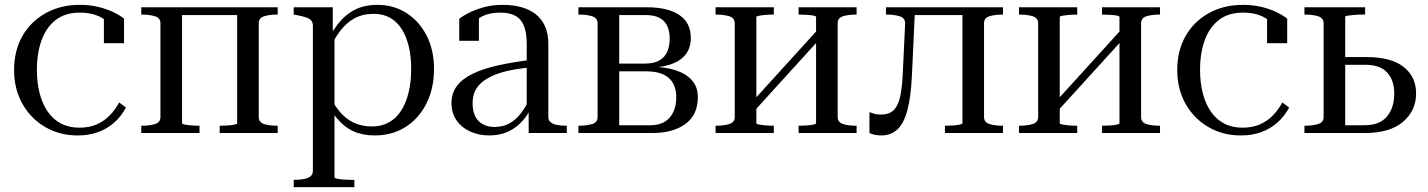

<svg xmlns="http://www.w3.org/2000/svg" viewBox="-20 -548 5884 791"><path d="M307 -22Q348 -22 378.5 -35.5Q409 -49 432 -72.5Q455 -96 471 -126L499 -105Q480 -69 450.5 -43Q421 -17 383.5 -3.5Q346 10 300 10Q226 10 166.5 -24.5Q107 -59 72.5 -120Q38 -181 38 -260Q38 -339 72 -399Q106 -459 167.5 -493.5Q229 -528 309 -528Q350 -528 385 -519.5Q420 -511 447 -498Q474 -485 491 -471V-370H408V-484Q417 -484 426 -479Q435 -474 442 -465Q449 -456 452.5 -446Q456 -436 453 -427Q436 -454 399 -475Q362 -496 309 -496Q249 -496 210 -466Q171 -436 151.5 -383Q132 -330 132 -260Q132 -207 143.5 -163Q155 -119 177 -87.5Q199 -56 231.5 -39Q264 -22 307 -22Z M641 -66V-452Q641 -474 618.5 -481Q596 -488 563 -488H562V-518H730V-40Q730 -37 740.5 -35Q751 -33 767.5 -31.5Q784 -30 802 -30V0H562V-30H563Q596 -30 618.5 -37Q641 -44 641 -66ZM957 -40V-518H1124V-488H1123Q1090 -488 1068 -481Q1046 -474 1046 -452V-66Q1046 -44 1068 -37Q1090 -30 1123 -30H1124V0H885V-30Q899 -30 916 -31Q933 -32 945 -34.5Q957 -37 957 -40ZM701 -486V-518H992V-486Z M1440 223H1190V193H1191Q1213 193 1230.5 190Q1248 187 1258.5 179Q1269 171 1269 157V-441Q1269 -456 1261.5 -464Q1254 -472 1239 -477Q1224 -482 1201 -486L1190 -488V-518H1351V-401L1358 -399V183Q1358 186 1370 188.5Q1382 191 1398.5 192Q1415 193 1427 193H1440ZM1524 10Q1474 10 1435.5 -7.5Q1397 -25 1365.5 -63.5Q1334 -102 1303 -164L1327 -176Q1350 -124 1377 -91Q1404 -58 1437.5 -42.5Q1471 -27 1512 -27Q1552 -27 1582.5 -44Q1613 -61 1633 -92.5Q1653 -124 1663.5 -167.5Q1674 -211 1674 -264Q1674 -315 1664 -357Q1654 -399 1634.5 -429Q1615 -459 1586.5 -475Q1558 -491 1520 -491Q1474 -491 1439.5 -472Q1405 -453 1378.5 -416.5Q1352 -380 1328 -329L1307 -341Q1338 -404 1369.5 -445.5Q1401 -487 1441 -507.5Q1481 -528 1535 -528Q1601 -528 1653.5 -495Q1706 -462 1737 -402.5Q1768 -343 1768 -264Q1768 -184 1737 -122Q1706 -60 1651 -25Q1596 10 1524 10Z M2179 -303 2177 -271Q2126 -267 2085.5 -259Q2045 -251 2015.5 -238.5Q1986 -226 1966 -209.5Q1946 -193 1936.5 -171.5Q1927 -150 1927 -123Q1927 -90 1938 -68.5Q1949 -47 1969.5 -36Q1990 -25 2016 -25Q2052 -25 2078.5 -39.5Q2105 -54 2125 -80Q2145 -106 2160 -138L2180 -129Q2163 -86 2136.5 -54.5Q2110 -23 2075 -6.5Q2040 10 1996 10Q1953 10 1917.5 -6Q1882 -22 1861 -52Q1840 -82 1840 -123Q1840 -164 1862 -193.5Q1884 -223 1927 -244Q1970 -265 2033.5 -279Q2097 -293 2179 -303ZM2158 0V-99L2150 -95V-365Q2150 -413 2138.5 -441.5Q2127 -470 2103 -483Q2079 -496 2043 -496Q1988 -496 1954 -473.5Q1920 -451 1898 -418Q1900 -437 1904.5 -450.5Q1909 -464 1916.5 -473Q1924 -482 1933.5 -485.5Q1943 -489 1953 -488V-380H1872V-471Q1886 -482 1911.5 -495Q1937 -508 1972.5 -518Q2008 -528 2051 -528Q2093 -528 2127.5 -518.5Q2162 -509 2187 -489.5Q2212 -470 2225.5 -439.5Q2239 -409 2239 -367V-66Q2239 -52 2249 -44Q2259 -36 2276 -33Q2293 -30 2314 -30H2315V0Z M2363 -518H2645Q2732 -518 2779 -486Q2826 -454 2826 -392Q2826 -349 2803 -321.5Q2780 -294 2737.5 -281Q2695 -268 2638 -268L2679 -284V-256L2658 -273Q2718 -273 2762 -259Q2806 -245 2830.5 -217.5Q2855 -190 2855 -148Q2855 -75 2804 -37.5Q2753 0 2668 0H2363V-30H2364Q2397 -30 2419.5 -37Q2442 -44 2442 -66V-452Q2442 -474 2419.5 -481Q2397 -488 2364 -488H2363ZM2531 -32H2658Q2712 -32 2739 -63.5Q2766 -95 2766 -147Q2766 -200 2735 -227Q2704 -254 2643 -254H2527V-286H2636Q2674 -286 2696.5 -299Q2719 -312 2729 -335.5Q2739 -359 2739 -388Q2739 -436 2715 -461Q2691 -486 2640 -486H2531Z M3007 -66V-452Q3007 -474 2984.5 -481Q2962 -488 2929 -488H2928V-518H3168V-488Q3150 -488 3133.5 -486.5Q3117 -485 3106.5 -483Q3096 -481 3096 -478V-40Q3096 -37 3106.5 -35Q3117 -33 3133.5 -31.5Q3150 -30 3168 -30V0H2928V-30H2929Q2962 -30 2984.5 -37Q3007 -44 3007 -66ZM3342 -40V-478Q3342 -482 3330 -484Q3318 -486 3301 -487Q3284 -488 3270 -488V-518H3509V-488H3508Q3475 -488 3453 -481Q3431 -474 3431 -452V-66Q3431 -44 3453 -37Q3475 -30 3508 -30H3509V0H3270V-30Q3284 -30 3301 -31Q3318 -32 3330 -34.5Q3342 -37 3342 -40ZM3096 -100 3072 -121 3342 -418 3366 -397Z M3699 -241 3709 -452Q3709 -474 3686.5 -481Q3664 -488 3631 -488H3630V-518H3750L3737 -238Q3733 -150 3718.5 -95Q3704 -40 3677.5 -15Q3651 10 3611 10Q3596 10 3582.5 7Q3569 4 3562 0V-86Q3567 -84 3579.5 -80Q3592 -76 3609 -76Q3641 -76 3659.5 -92Q3678 -108 3687 -144Q3696 -180 3699 -241ZM3945 -40V-518H4112V-488H4111Q4078 -488 4056 -481Q4034 -474 4034 -452V-66Q4034 -44 4056 -37Q4078 -30 4111 -30H4112V0H3873V-30Q3887 -30 3904 -31Q3921 -32 3933 -34.5Q3945 -37 3945 -40ZM3725 -486V-518H3980V-486Z M4257 -66V-452Q4257 -474 4234.5 -481Q4212 -488 4179 -488H4178V-518H4418V-488Q4400 -488 4383.5 -486.5Q4367 -485 4356.5 -483Q4346 -481 4346 -478V-40Q4346 -37 4356.5 -35Q4367 -33 4383.5 -31.5Q4400 -30 4418 -30V0H4178V-30H4179Q4212 -30 4234.5 -37Q4257 -44 4257 -66ZM4592 -40V-478Q4592 -482 4580 -484Q4568 -486 4551 -487Q4534 -488 4520 -488V-518H4759V-488H4758Q4725 -488 4703 -481Q4681 -474 4681 -452V-66Q4681 -44 4703 -37Q4725 -30 4758 -30H4759V0H4520V-30Q4534 -30 4551 -31Q4568 -32 4580 -34.5Q4592 -37 4592 -40ZM4346 -100 4322 -121 4592 -418 4616 -397Z M5099 -22Q5140 -22 5170.5 -35.5Q5201 -49 5224 -72.5Q5247 -96 5263 -126L5291 -105Q5272 -69 5242.5 -43Q5213 -17 5175.5 -3.5Q5138 10 5092 10Q5018 10 4958.5 -24.5Q4899 -59 4864.5 -120Q4830 -181 4830 -260Q4830 -339 4864 -399Q4898 -459 4959.5 -493.5Q5021 -528 5101 -528Q5142 -528 5177 -519.5Q5212 -511 5239 -498Q5266 -485 5283 -471V-370H5200V-484Q5209 -484 5218 -479Q5227 -474 5234 -465Q5241 -456 5244.5 -446Q5248 -436 5245 -427Q5228 -454 5191 -475Q5154 -496 5101 -496Q5041 -496 5002 -466Q4963 -436 4943.5 -383Q4924 -330 4924 -260Q4924 -207 4935.5 -163Q4947 -119 4969 -87.5Q4991 -56 5023.5 -39Q5056 -22 5099 -22Z M5522 -32H5601Q5664 -32 5694 -68Q5724 -104 5724 -162Q5724 -218 5694.5 -249.5Q5665 -281 5606 -281H5479V-313H5608Q5711 -313 5762.5 -272.5Q5814 -232 5814 -163Q5814 -92 5760 -46Q5706 0 5603 0H5354V-30H5355Q5388 -30 5410.5 -37Q5433 -44 5433 -66V-452Q5433 -474 5410.5 -481Q5388 -488 5355 -488H5354V-518H5604V-488H5594Q5576 -488 5559.5 -486.5Q5543 -485 5532.5 -483.5Q5522 -482 5522 -478Z"/></svg>

Font: Roboto Serif 144pt
Style: Regular
Weight: 400
Version: Version 1.008